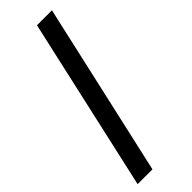

<svg xmlns="http://www.w3.org/2000/svg" viewBox="-310 -801 998 998"><g transform="rotate(-45 189.0 -302.0)"><path d="M232 -779H342L127 175H18Z"/></g></svg>

Font: Nebula Sans Bold
Style: Regular
Weight: 700
Designer: Paul D. Hunt for Adobe (as Source Sans)
Foundry: Nebula Entertainment & Broadcasting LLC
Version: Version 1.010